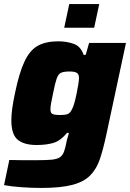

<svg xmlns="http://www.w3.org/2000/svg" viewBox="-31 -722 642 948"><path d="M172 206Q122 206 70.5 202Q19 198 -11 192L15 68Q47 69 82 69Q117 69 150 69Q196 69 223 66.5Q250 64 264 55Q278 46 285 27Q292 8 298 -24Q300 -35 303.5 -45Q307 -55 309 -66H300Q268 -27 233 -16.5Q198 -6 150 -6Q88 -6 56.5 -32Q25 -58 25 -128Q25 -179 43 -262Q64 -364 90.5 -419.5Q117 -475 156.5 -496.5Q196 -518 257 -518Q298 -518 333 -505.5Q368 -493 382 -451H392L409 -510H591L494 -57Q479 13 462.5 62.5Q446 112 414.5 144Q383 176 325.5 191Q268 206 172 206ZM267 -154Q291 -154 303.5 -159Q316 -164 324 -182Q330 -192 336 -213Q342 -234 347 -258.5Q352 -283 355.5 -304.5Q359 -326 359 -337Q359 -356 348 -362.5Q337 -369 313 -369Q285 -369 271 -363Q257 -357 249 -334.5Q241 -312 231 -261Q225 -232 221.5 -213.5Q218 -195 218 -183Q218 -163 229.5 -158.5Q241 -154 267 -154ZM286 -585 311 -702H459L434 -585Z"/></svg>

Font: Saira ExtraBold
Style: Italic
Weight: 800
Italic angle: -12°
Designer: Hector Gatti with collaboration of the Omnibus-Type team
Foundry: Omnibus-Type
Version: Version 1.100; ttfautohint (v1.8.3)